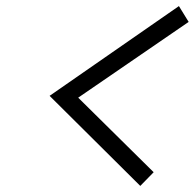

<svg xmlns="http://www.w3.org/2000/svg" viewBox="-20 -664 640 631"><path d="M237 -343 485 -98 441 -53 143 -349 568 -644 600 -592Z"/></svg>

Font: Red Hat Mono
Style: Italic
Weight: 400
Italic angle: -12°
Monospace: yes
Designer: Pentagram, MCKL
Foundry: MCKL
Version: Version 1.030